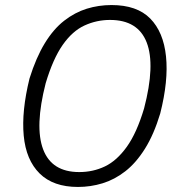

<svg xmlns="http://www.w3.org/2000/svg" viewBox="-20 -733 717 761"><path d="M289 8Q191 8 137 -45.5Q83 -99 74 -195.5Q65 -292 97 -422Q123 -505 157.5 -561.5Q192 -618 234.5 -651Q277 -684 324 -698.5Q371 -713 422 -713Q523 -713 575.5 -659.5Q628 -606 638 -509.5Q648 -413 615 -283Q590 -200 554.5 -143.5Q519 -87 476.5 -54Q434 -21 386.5 -6.5Q339 8 289 8ZM294 -51Q349 -51 396 -73.5Q443 -96 482.5 -151Q522 -206 551 -303Q596 -475 561.5 -564.5Q527 -654 416 -654Q363 -654 315 -632Q267 -610 228.5 -555Q190 -500 161 -403Q117 -231 151 -141Q185 -51 294 -51Z"/></svg>

Font: Nunito Sans 7pt Condensed Light
Style: Italic
Weight: 300
Width: 3
Italic angle: -9°
Designer: Vernon Adams
Foundry: Vernon Adams
Version: Version 3.101;gftools[0.9.27]